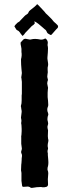

<svg xmlns="http://www.w3.org/2000/svg" viewBox="-20 -911 342 931"><path d="M136 0Q137 0 139 -0.5Q141 -1 143 -1Q158 -4 174 -4Q178 -5 186 -3Q195 -2 205 -5Q213 -8 213 -17Q213 -21 212.5 -29.5Q212 -38 212 -42Q212 -51 214 -69Q214 -79 212 -83Q209 -89 211 -99Q216 -113 214 -135Q214 -139 213 -147Q212 -155 212 -159V-168Q209 -177 212 -186Q213 -188 213 -193Q209 -204 214 -224Q216 -232 213 -239Q212 -243 212 -251Q213 -260 213 -279Q212 -282 211 -287.5Q210 -293 210 -296Q210 -299 212 -305Q215 -312 212 -322Q211 -324 210.5 -328Q210 -332 210 -333Q210 -345 214 -354Q215 -356 213 -363Q206 -379 212 -393Q214 -396 214 -403Q214 -409 213 -421.5Q212 -434 211 -440V-462Q211 -464 211.5 -469Q212 -474 212 -476Q212 -478 212.5 -481Q213 -484 213 -485Q212 -488 211 -495Q210 -502 209 -506Q209 -512 210 -515Q214 -524 211 -530Q208 -538 210 -548Q213 -560 211 -574Q210 -582 213 -593Q214 -599 213 -605L210 -626V-632Q212 -648 212 -657Q214 -679 211 -690Q210 -693 211 -696Q215 -714 201 -724H198Q188 -718 177 -719Q149 -725 131 -720Q126 -718 120 -720Q110 -722 104 -723Q96 -723 91 -717Q89 -715 85.5 -711Q82 -707 80 -705V-697Q80 -695 82.5 -684Q85 -673 84 -666V-659Q87 -643 82 -624V-618Q82 -611 82.5 -597.5Q83 -584 84 -577Q84 -574 85 -567Q86 -560 86 -557Q86 -554 85 -549Q84 -544 84 -542Q82 -536 84 -531Q86 -516 86 -514V-504V-484V-457Q86 -455 85.5 -452Q85 -449 85 -448V-424Q85 -408 82 -400Q80 -396 82 -393Q82 -389 83.5 -381.5Q85 -374 85 -373V-368Q84 -359 82 -343Q81 -340 83 -334Q85 -323 83 -318Q82 -313 84 -305Q85 -299 85 -286V-275Q85 -263 84 -258Q82 -248 83 -243V-227V-214Q85 -198 86 -191Q86 -187 84 -181Q81 -174 84 -167Q88 -160 86 -149Q85 -146 85 -135Q85 -125 84 -120Q84 -119 83.5 -116.5Q83 -114 83 -112Q83 -94 82 -85Q82 -84 82.5 -82Q83 -80 83 -79Q83 -78 83.5 -76Q84 -74 84 -72V-34Q84 -29 85 -27Q85 -22 87 -12Q87 -5 94 -5Q104 -5 109 -6Q121 -8 130 0ZM50 -783Q54 -777 56 -773Q59 -766 64 -764Q72 -761 77 -753Q78 -750 89 -737H90L97 -744Q101 -751 111.5 -761Q122 -771 125 -775Q134 -786 143 -791Q144 -792 146 -794.5Q148 -797 149 -798L148 -800Q148 -802 148 -803L146 -807Q149 -807 150 -806Q164 -799 188 -777Q191 -775 197 -769Q204 -765 207 -756Q209 -750 215 -747Q218 -746 224 -742Q227 -740 230 -743Q244 -759 252 -768L258 -774Q264 -780 260 -788L251 -797Q242 -803 230 -819L211 -838Q201 -846 196 -854Q195 -856 184 -867Q181 -870 175.5 -876Q170 -882 167 -885Q163 -889 160 -891H159Q159 -889 157 -887Q150 -880 146 -877Q130 -864 127 -862Q120 -857 118 -851Q117 -845 108 -840Q105 -839 99 -833Q96 -830 88.5 -822Q81 -814 77 -810Q76 -808 74 -806.5Q72 -805 69 -803.5Q66 -802 65 -801L55 -791Q52 -788 50 -784Z"/></svg>

Font: Gutenberg Clean
Style: Regular
Weight: 400
Designer: Nicola Manzari, Bruno Pierini
Foundry: Unio | Creative Solutions
Version: Version 1.001;PS 001.001;hotconv 1.0.88;makeotf.lib2.5.64775